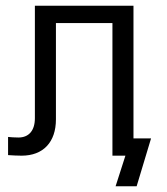

<svg xmlns="http://www.w3.org/2000/svg" viewBox="-20 -540 581 666"><path d="M443 -520H101V-130C101 -87 80 -63 44 -63C31 -63 17 -64 8 -65V-2C23 -1 39 0 55 0C130 0 174 -47 174 -126V-460H370V0H415L381 106H454L504 -60H443Z"/></svg>

Font: Non Bureau Light
Style: Regular
Weight: 300
Designer: Jona Saucedo
Foundry: Non Foundry
Version: Version 1.000;FEAKit 1.0